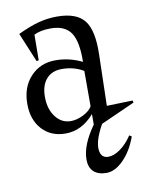

<svg xmlns="http://www.w3.org/2000/svg" viewBox="-73 -477 572 727"><g transform="rotate(-10 212.5 -114.0)"><path d="M27.8 -115.2Q27.8 -179.7 65.2 -219.7Q102.5 -259.8 161.1 -259.8Q214.4 -259.8 263.2 -235.8Q264.6 -314.5 241.7 -348.1Q218.8 -381.8 164.1 -381.8Q124.5 -381.8 100.1 -369.1L99.1 -271L90.8 -269L43.9 -381.8Q89.4 -403.3 124 -412.6Q158.7 -421.9 195.8 -421.9Q270 -421.9 300.3 -383.8Q330.6 -345.7 328.1 -253.9L323.2 -56.2L422.9 -59.1L424.8 -50.8L293.9 7.8Q274.9 40.5 267.3 69.3Q259.8 98.1 267.1 116.5Q274.4 134.8 295.9 134.8Q317.4 134.8 342 117.2Q366.7 99.6 387.2 68.8L396 74.2Q377.4 127 344.5 160.4Q311.5 193.8 278.8 193.8Q246.6 193.8 229.2 177.7Q211.9 161.6 211.9 130.9Q211.9 75.7 262.2 4.9V-35.2Q214.4 20 151.9 20Q95.7 20 61.8 -17.1Q27.8 -54.2 27.8 -115.2ZM98.1 -129.9Q98.1 -83 121.1 -53Q144 -22.9 179.2 -22.9Q202.6 -22.9 227.5 -35.4Q252.4 -47.9 262.2 -64.9V-201.2Q225.6 -223.1 179.2 -223.1Q141.1 -223.1 119.6 -198.7Q98.1 -174.3 98.1 -129.9Z"/></g></svg>

Font: Halibut Cnd
Style: Regular
Weight: 400
Width: 3
Designer: Matteo Maggi
Foundry: Collletttivo
Version: Version 3.080 | FøM Fix